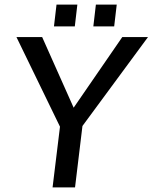

<svg xmlns="http://www.w3.org/2000/svg" viewBox="-20 -809 659 829"><path d="M619 -649H508L298 -344L162 -649H51L239 -262L207 0H304L336 -265ZM303 -695 314 -789H224L213 -695ZM473 -695 484 -789H394L383 -695Z"/></svg>

Font: Gamestation Display
Style: Italic
Weight: 400
Designer: Jonas Hecksher
Foundry: Jonas Hecksher, Playtypeª, e-types AS
Version: Version 1.003